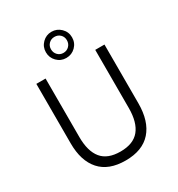

<svg xmlns="http://www.w3.org/2000/svg" viewBox="-215 -1062 1114 1205"><g transform="rotate(-30 342.0 -459.5)"><path d="M340.3 -736.3Q300.8 -736.3 273.4 -764.2Q246.1 -792 246.1 -831.1Q246.1 -870.6 273.7 -898.2Q301.3 -925.8 340.3 -925.8Q379.4 -925.8 407.5 -898.2Q435.5 -870.6 435.5 -831.1Q435.5 -791.5 408 -763.9Q380.4 -736.3 340.3 -736.3ZM340.3 -772.9Q365.2 -772.9 381.8 -789.8Q398.4 -806.6 398.4 -831.5Q398.4 -856 382.1 -872.3Q365.7 -888.7 340.3 -888.7Q315.9 -888.7 299.6 -872.3Q283.2 -856 283.2 -831.5Q283.2 -806.6 299.6 -789.8Q315.9 -772.9 340.3 -772.9ZM341.3 7.3Q219.2 7.3 157.2 -62.3Q95.2 -131.8 95.2 -258.8V-689.9H162.1V-266.1Q162.1 -163.1 205.3 -110.4Q248.5 -57.6 341.3 -57.6Q434.6 -57.6 478.3 -111.1Q522 -164.6 522 -268.6V-689.9H588.9V-264.2Q588.9 -134.3 526.4 -63.5Q463.9 7.3 341.3 7.3Z"/></g></svg>

Font: HK Grotesk Legacy
Style: Regular
Weight: 400
Designer: Alfredo Marco Pradil
Foundry: Hanken Design Co.
Version: Version 2.022;PS 002.022;hotconv 1.0.88;makeotf.lib2.5.64775